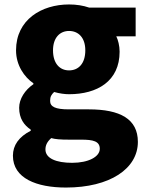

<svg xmlns="http://www.w3.org/2000/svg" viewBox="-20 -603 656 862"><path d="M276 239C474 239 599 154 599 34C599 -69 519 -112 379 -112H289C228 -112 205 -124 205 -150C205 -170 211 -178 223 -190C248 -183 271 -180 290 -180C416 -180 517 -238 517 -371C517 -398 510 -424 502 -440H589V-569H380C354 -578 323 -583 290 -583C167 -583 52 -515 52 -377C52 -310 89 -257 130 -229V-225C92 -199 66 -159 66 -119C66 -71 88 -41 118 -21V-16C65 11 38 49 38 96C38 198 145 239 276 239ZM290 -287C249 -287 218 -317 218 -377C218 -434 249 -464 290 -464C332 -464 363 -434 363 -377C363 -317 332 -287 290 -287ZM304 128C232 128 184 108 184 68C184 49 192 33 210 17C228 22 250 24 291 24H345C398 24 428 31 428 65C428 101 377 128 304 128Z"/></svg>

Font: Noto Sans CJK HK Black
Style: Regular
Weight: 900
Designer: Ryoko NISHIZUKA 西塚涼子 (kana, bopomofo & ideographs); Paul D. Hunt (Latin, Greek & Cyrillic); Sandoll Communications 산돌커뮤니
Foundry: Adobe
Version: Version 2.004;hotconv 1.0.118;makeotfexe 2.5.65603